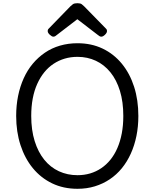

<svg xmlns="http://www.w3.org/2000/svg" viewBox="-20 -1160 965 1199"><path d="M464 19Q376 19 305.5 -15Q235 -49 185 -110Q135 -171 108 -254Q81 -337 81 -436Q81 -502 93 -561Q105 -620 128 -671Q151 -722 184.5 -762Q218 -802 260.5 -831Q303 -860 354.5 -875Q406 -890 464 -890Q551 -890 621 -856.5Q691 -823 741 -762Q791 -701 817.5 -618Q844 -535 844 -436Q844 -370 832 -311Q820 -252 797 -201Q774 -150 741 -109.5Q708 -69 665.5 -40.5Q623 -12 572.5 3.5Q522 19 464 19ZM464 -66Q506 -66 543 -77Q580 -88 612 -109.5Q644 -131 669.5 -162.5Q695 -194 713 -235.5Q731 -277 740.5 -327Q750 -377 750 -436Q750 -524 729 -592.5Q708 -661 669.5 -708.5Q631 -756 578.5 -780.5Q526 -805 464 -805Q422 -805 384.5 -794Q347 -783 314.5 -761.5Q282 -740 256.5 -708.5Q231 -677 212.5 -636Q194 -595 184.5 -545Q175 -495 175 -436Q175 -348 196.5 -279Q218 -210 256.5 -162.5Q295 -115 348 -90.5Q401 -66 464 -66ZM313 -931Q304 -931 291 -943Q278 -955 278 -965Q278 -968 278.5 -972Q279 -976 284 -981L419 -1120Q426 -1127 435 -1133.5Q444 -1140 463 -1140Q482 -1140 490.5 -1133.5Q499 -1127 506 -1120L642 -981Q647 -976 647.5 -972Q648 -968 648 -965Q648 -955 635.5 -943Q623 -931 613 -931Q606 -931 601 -934.5Q596 -938 588 -944L463 -1040L338 -944Q331 -938 325.5 -934.5Q320 -931 313 -931Z"/></svg>

Font: Playwrite IT Moderna
Style: Regular
Weight: 400
Designer: Veronika Burian, José Scaglione
Foundry: TypeTogether
Version: Version 1.002